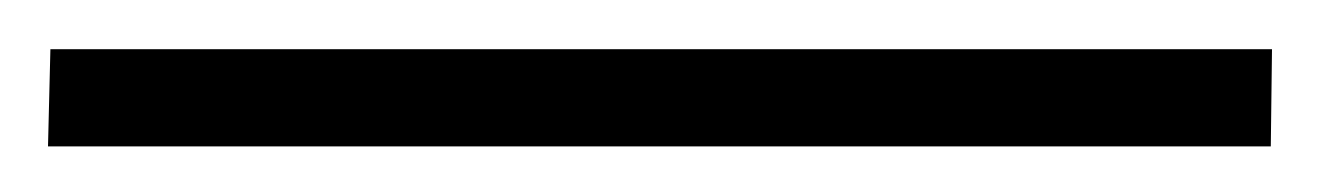

<svg xmlns="http://www.w3.org/2000/svg" viewBox="-25 24 550 80"><path d="M505 44.5 504.5 85H-5L-4 44.5Z"/></svg>

Font: Merriweather 96pt Medium
Style: Regular
Weight: 500
Version: Version 2.100